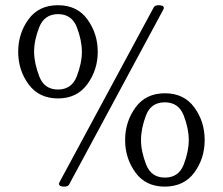

<svg xmlns="http://www.w3.org/2000/svg" viewBox="-20 -694 843 726"><path d="M241.2 3.9Q236.8 11.7 222.7 11.7Q203.1 11.7 203.1 0.5Q203.1 0 204.6 -4.4L561.5 -666.5Q565.9 -674.3 579.6 -674.3Q599.6 -674.3 599.6 -663.6Q599.6 -664.1 597.7 -658.2ZM199.2 -321.8Q127.4 -321.8 88.1 -375.2Q48.8 -428.7 48.8 -498Q48.8 -567.4 87.6 -620.8Q126.5 -674.3 199.2 -674.3Q272 -674.3 310.8 -620.4Q349.6 -566.4 349.6 -498Q349.6 -429.7 310.3 -375.7Q271 -321.8 199.2 -321.8ZM199.2 -355.5Q251 -355.5 270.3 -405.3Q289.6 -455.1 289.6 -498Q289.6 -541.5 270.5 -591.1Q251.5 -640.6 199.2 -640.6Q147.5 -640.1 128.2 -590.8Q108.9 -541.5 108.9 -498Q109.4 -455.1 128.4 -405.3Q147.5 -355.5 199.2 -355.5ZM603.5 11.7Q530.8 11.7 491.9 -42Q453.1 -95.7 453.1 -164.6Q453.1 -233.4 492.2 -287.4Q531.2 -341.3 603.5 -341.3Q675.8 -341.3 714.8 -287.8Q753.9 -234.4 753.9 -164.6Q753.9 -95.2 715.1 -42Q676.3 11.2 603.5 11.7ZM603.5 -22.5Q655.8 -22.5 674.8 -72Q693.8 -121.6 693.8 -164.6Q693.8 -208 674.6 -257.6Q655.3 -307.1 603 -307.1Q550.8 -307.1 532 -257.6Q513.2 -208 513.2 -164.6Q513.2 -121.6 532.5 -72Q551.8 -22.5 603.5 -22.5Z"/></svg>

Font: Gayathri Thin
Style: Regular
Weight: 100
Designer: Binoy Dominic <binoy.domenic@gmail.com>
Foundry: SMC
Version: Version 1.000